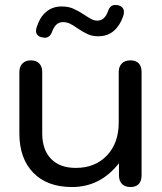

<svg xmlns="http://www.w3.org/2000/svg" viewBox="-20 -743 652 773"><path d="M58 -206V-453Q58 -475 70.5 -487.5Q83 -500 104 -500Q126 -500 138 -487.5Q150 -475 150 -453V-206Q150 -140 185.5 -103.5Q221 -67 285 -67Q363 -67 410.5 -117Q458 -167 458 -250V-453Q458 -475 470.5 -487.5Q483 -500 505 -500Q527 -500 538.5 -488Q550 -476 550 -453V-37Q550 -14 538.5 -2Q527 10 505 10Q483 10 471 -2.5Q459 -15 459 -37V-86Q384 10 270 10Q170 10 114 -47.5Q58 -105 58 -206ZM125 -619Q125 -628 129 -637Q140 -673 165.5 -695Q191 -717 229 -717Q255 -717 275.5 -708Q296 -699 320 -683Q338 -671 349 -665.5Q360 -660 371 -660Q387 -660 397.5 -669.5Q408 -679 415 -698Q423 -723 444 -723Q460 -723 469.5 -715.5Q479 -708 479 -695Q479 -687 476 -678Q463 -640 438 -618.5Q413 -597 375 -597Q352 -597 334 -605Q316 -613 292 -629Q274 -642 261 -648Q248 -654 233 -654Q204 -654 190 -616Q181 -591 160 -591Q157 -591 147 -593Q125 -599 125 -619Z"/></svg>

Font: Kodchasan Medium
Style: Regular
Weight: 500
Designer: Katatrad Aksorn Co.,Ltd.
Foundry: Cadson Demak Co.,Ltd.
Version: Version 1.000; ttfautohint (v1.6)